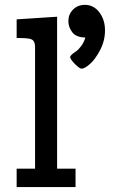

<svg xmlns="http://www.w3.org/2000/svg" viewBox="-20 -763 517 783"><path d="M47.9 0V-75.2H123V-573.2Q122.1 -595.2 110.6 -601.6Q99.1 -607.9 59.1 -607.9H47.9V-684.1L212.9 -694.8V-75.2H288.1V0ZM258.8 -676.8Q258.8 -704.6 277.8 -723.9Q296.9 -743.2 326.2 -743.2Q362.3 -743.2 385.3 -712.6Q408.2 -682.1 408.2 -639.2Q408.2 -596.2 387.7 -557.6Q367.2 -519 345.7 -501Q324.2 -482.9 313 -482.9Q304.2 -482.9 285.2 -502.4Q266.1 -522 266.1 -529.8Q266.1 -534.7 272.9 -540.8Q279.8 -546.9 289.3 -553Q298.8 -559.1 310.3 -574Q321.8 -588.9 328.1 -609.9Q290 -610.8 274.4 -631.8Q258.8 -652.8 258.8 -676.8Z"/></svg>

Font: CMU Concrete
Style: Bold
Weight: 700
Version: Version 0.7.0